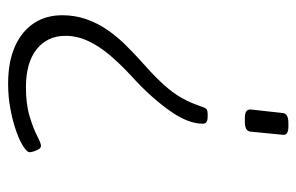

<svg xmlns="http://www.w3.org/2000/svg" viewBox="-152 -594 748 485"><g transform="rotate(-90 222.5 -352.0)"><path d="M169 -202Q152 -202 152 -214Q152 -232 159.5 -252Q167 -272 182.5 -294.5Q198 -317 220.5 -342.5Q243 -368 274 -396Q303 -423 325.5 -449.5Q348 -476 361 -504Q374 -532 374 -561Q374 -607 340 -634Q306 -661 244 -661Q201 -661 170 -651.5Q139 -642 121 -632.5Q103 -623 96 -623Q91 -623 87.5 -629Q84 -635 82 -641.5Q80 -648 80 -652Q80 -658 94.5 -667.5Q109 -677 133 -685.5Q157 -694 188 -700Q219 -706 253 -706Q308 -706 346.5 -689Q385 -672 405.5 -641.5Q426 -611 426 -569Q426 -537 416 -508.5Q406 -480 389.5 -456Q373 -432 353 -411.5Q333 -391 313 -373Q281 -345 259 -322Q237 -299 223.5 -278Q210 -257 201 -233Q195 -216 192 -209Q189 -202 177 -202ZM145 2Q122 2 124 -12L132 -94Q133 -101 139 -104.5Q145 -108 157 -108H165Q178 -108 183 -104.5Q188 -101 188 -94L179 -12Q178 -5 172 -1.5Q166 2 153 2Z"/></g></svg>

Font: Asap ExtraLight
Style: Italic
Weight: 250
Italic angle: -6°
Version: Version 3.001